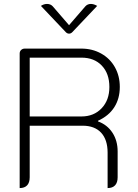

<svg xmlns="http://www.w3.org/2000/svg" viewBox="-20 -947 699 976"><path d="M80 -675Q80 -686 87.5 -693Q95 -700 106 -700H393Q449 -700 494 -675Q539 -650 564 -605.5Q589 -561 589 -505Q589 -446 561 -402Q533 -358 478 -333V-330Q525 -313 551.5 -272.5Q578 -232 578 -177V-46Q578 -19 565 -5Q552 9 527 9V-171Q527 -237 494 -272.5Q461 -308 400 -308H131V-46Q131 -19 118 -5Q105 9 80 9ZM394 -355Q457 -355 496.5 -396.5Q536 -438 536 -505Q536 -573 497.5 -613.5Q459 -654 394 -654H131V-355ZM414 -915Q425 -927 442 -927Q457 -927 474 -917L347 -783Q340 -776 331 -776Q322 -776 315 -783L188 -917Q203 -927 219 -927Q237 -927 248 -915L331 -819Z"/></svg>

Font: K2D Thin
Style: Regular
Weight: 100
Designer: Katatrad Aksorn Co.,Ltd.
Foundry: Cadson Demak Co.,Ltd.
Version: Version 1.000; ttfautohint (v1.6)